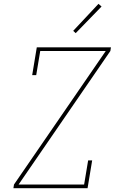

<svg xmlns="http://www.w3.org/2000/svg" viewBox="-20 -982 640 1002"><path d="M50 0 53 -19 532 -716H190L169 -590H148L172 -735H559L556 -716L77 -19H419L440 -145H461L437 0ZM375 -809 362 -821 494 -962 510 -948Z"/></svg>

Font: Iosevka Slab Thin Extended
Style: Italic
Weight: 100
Width: 7
Italic angle: -9°
Monospace: yes
Designer: Belleve Invis
Foundry: Belleve Invis
Version: Version 11.1.0; ttfautohint (v1.8.3)